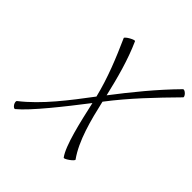

<svg xmlns="http://www.w3.org/2000/svg" viewBox="-210 -1006 1215 1215"><g transform="rotate(45 397.5 -398.5)"><path d="M94 22C169 -39 306 -212 413 -351C444 -212 483 -39 529 22C532 26 547 19 564 7C581 -5 593 -18 591 -22C520 -121 483 -267 452 -402C554 -536 673 -660 793 -782C798 -786 793 -798 783 -808C773 -818 761 -823 756 -818C642 -702 540 -577 442 -449C412 -577 379 -702 327 -818C325 -823 310 -818 292 -808C274 -798 260 -786 262 -782C317 -659 369 -533 402 -398C300 -263 192 -120 66 -22C61 -18 63 -5 70 7C78 19 88 26 94 22Z"/></g></svg>

Font: Nupuram ExtraLight Oblique
Style: Regular
Weight: 200
Designer: Santhosh Thottingal (santhosh.thottingal@gmail.com)
Foundry: SMC
Version: Version 1.000